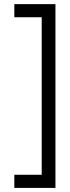

<svg xmlns="http://www.w3.org/2000/svg" viewBox="-20 -815 340 935"><path d="M49.8 -794.9H250V100.1H49.8V36.1H183.1V-731H49.8Z"/></svg>

Font: Arcon-Regular
Style: Regular
Weight: 400
Designer: M. Zarth
Foundry: martin zarth - visuelle & digitale kommunikation
Version: Version 1.131;PS 001.131;hotconv 1.0.70;makeotf.lib2.5.58329